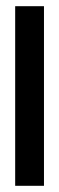

<svg xmlns="http://www.w3.org/2000/svg" viewBox="-20 -600 192 620"><path d="M29 0H122V-580H29Z"/></svg>

Font: Charger Sport
Style: BdExt
Weight: 700
Designer: Jasper
Foundry: Cannot Into Space Fonts
Version: Version 1.1